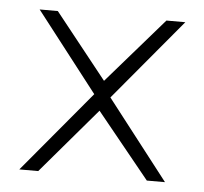

<svg xmlns="http://www.w3.org/2000/svg" viewBox="-40 -505 549 516"><g transform="rotate(5 235.0 -247.5)"><path d="M257 -245 423 -31H374L231 -207L81 -31H30L213 -250L47 -464H96L236 -288L389 -464H440Z"/></g></svg>

Font: Catamaran Thin Thin
Style: Regular
Weight: 250
Version: Version 2.000